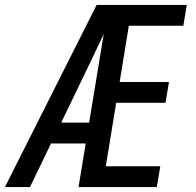

<svg xmlns="http://www.w3.org/2000/svg" viewBox="-22 -755 792 775"><path d="M-2 0 368 -735H451Q423 -673 394 -612Q365 -551 336 -490L225 -260H338L324 -176H184L99 0ZM295 0 416 -735H732L718 -651H498L461 -424H660L646 -340H447L405 -84H625L611 0Z"/></svg>

Font: Iosevka Custom Medium Oblique
Style: Regular
Weight: 500
Italic angle: -9°
Designer: Belleve Invis
Foundry: Belleve Invis
Version: Version 27.0.1